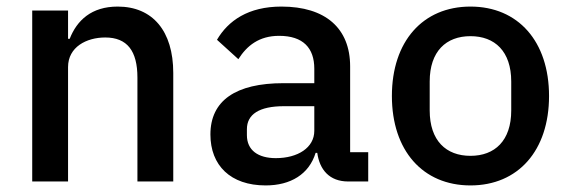

<svg xmlns="http://www.w3.org/2000/svg" viewBox="-20 -552 1733 584"><path d="M187 0V-348C187 -409 243 -438 300 -438C367 -438 398 -397 398 -316V0H507V-330C507 -458 444 -532 338 -532C258 -532 214 -490 192 -434H187V-520H78V0Z M1100 0V-89H1045V-350C1045 -466 970 -532 836 -532C735 -532 674 -489 640 -431L705 -372C731 -413 768 -443 829 -443C902 -443 936 -406 936 -343V-299H842C697 -299 620 -246 620 -143C620 -49 681 12 788 12C864 12 920 -22 940 -87H945C952 -36 982 0 1039 0ZM819 -71C765 -71 731 -95 731 -141V-159C731 -204 768 -229 844 -229H936V-154C936 -103 886 -71 819 -71Z M1411 12C1556 12 1650 -94 1650 -260C1650 -426 1556 -532 1411 -532C1266 -532 1172 -426 1172 -260C1172 -94 1266 12 1411 12ZM1411 -78C1337 -78 1287 -124 1287 -216V-304C1287 -396 1337 -442 1411 -442C1485 -442 1535 -396 1535 -304V-216C1535 -124 1485 -78 1411 -78Z"/></svg>

Font: IBM Plex Thai Looped Medium
Style: Regular
Weight: 500
Designer: Mike Abbink, Paul van der Laan, Pieter van Rosmalen, Ben Mitchell, Mark Frömberg
Foundry: Bold Monday
Version: Version 1.0